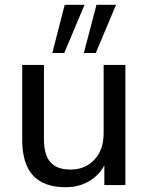

<svg xmlns="http://www.w3.org/2000/svg" viewBox="-20 -775 622 804"><path d="M255 9Q164 9 118.5 -40Q73 -89 73 -191V-503H164V-193Q164 -127 191 -96Q218 -65 275 -65Q337 -65 375.5 -106.5Q414 -148 414 -217V-503H505V0H417V-111H430Q409 -54 363 -22.5Q317 9 255 9ZM331 -553 384 -755H466L381 -553ZM199 -553 251 -755H334L249 -553Z"/></svg>

Font: Mulish Medium
Style: Regular
Weight: 500
Designer: Vernon Adams
Foundry: Vernon Adams
Version: Version 3.603; ttfautohint (v1.8.3)